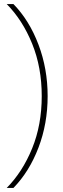

<svg xmlns="http://www.w3.org/2000/svg" viewBox="-20 -779 309 943"><path d="M13 -759H46Q124 -679 169 -560Q214 -441 214 -307Q214 -172 169 -54Q124 64 46 144H13Q91 65 138 -50.5Q185 -166 185 -307Q185 -448 138 -564Q91 -680 13 -759Z"/></svg>

Font: SUSE Thin
Style: Regular
Weight: 250
Designer: Rene Bieder
Foundry: SUSE
Version: Version 1.000